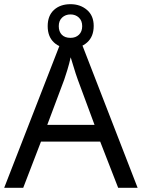

<svg xmlns="http://www.w3.org/2000/svg" viewBox="-20 -898 679 918"><path d="M545 0 459 -221H176L91 0H0L279 -717H360L638 0ZM352 -517Q349 -525 342 -546Q335 -567 328.5 -589.5Q322 -612 318 -624Q311 -593 302 -563.5Q293 -534 287 -517L206 -301H432ZM317 -667Q268 -667 238 -695Q208 -723 208 -773Q208 -823 238 -850.5Q268 -878 317 -878Q364 -878 396 -850.5Q428 -823 428 -774Q428 -723 396.5 -695Q365 -667 317 -667ZM317 -717Q342 -717 357.5 -732Q373 -747 373 -773Q373 -799 357 -814Q341 -829 317 -829Q293 -829 277 -814Q261 -799 261 -773Q261 -747 275.5 -732Q290 -717 317 -717Z"/></svg>

Font: Noto Sans Tifinagh Hawad
Style: Regular
Weight: 400
Designer: JamraPatel
Foundry: JamraPatel LLC
Version: Version 2.006; ttfautohint (v1.8.4.7-5d5b)